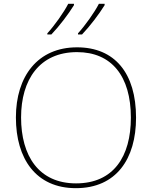

<svg xmlns="http://www.w3.org/2000/svg" viewBox="-20 -972 794 1002"><path d="M526 -945V-952H496C473 -907 423 -837 387 -798V-792H408C450 -836 497 -898 526 -945ZM366 -945V-952H336C313 -907 263 -837 227 -798V-792H248C290 -836 337 -898 366 -945ZM690 -358C690 -590 579 -725 382 -725C177 -725 63 -574 63 -359C63 -143 168 10 376 10C587 10 690 -143 690 -358ZM90 -359C90 -556 186 -700 382 -700C562 -700 663 -575 663 -358C663 -156 573 -15 377 -15C182 -15 90 -159 90 -359Z"/></svg>

Font: Noto Sans Arabic Thin
Style: Regular
Weight: 100
Designer: Monotype Design Team, Nadine Chahine, Nizar Qandah and Khaled Hosny
Foundry: Monotype Imaging Inc.
Version: Version 2.012